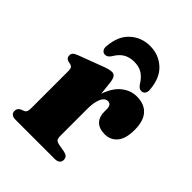

<svg xmlns="http://www.w3.org/2000/svg" viewBox="-204 -819 926 926"><g transform="rotate(45 259.5 -355.5)"><path d="M254 -271Q254 -346 274.2 -395.5Q294.5 -445 327.8 -469.2Q361 -493.5 400 -493.5Q451.5 -493.5 479 -463Q506.5 -432.5 506.5 -372Q506.5 -311.5 482.2 -283Q458 -254.5 419.5 -254.5Q380 -254.5 360.2 -274.8Q340.5 -295 340.5 -331V-351Q340 -364.5 334.2 -371.8Q328.5 -379 316.5 -379Q304.5 -379 294.8 -368.8Q285 -358.5 279 -336.2Q273 -314 273 -277.5ZM261 -451.5 273 -344V-97.5Q273 -81 278.2 -74Q283.5 -67 300.5 -63.5L340 -56.5Q353.5 -53.5 360.2 -46.8Q367 -40 367 -27.5Q367 -14.5 358 -7.2Q349 0 331.5 0H66Q48 0 39.8 -7.2Q31.5 -14.5 31.5 -27Q31.5 -36.5 36.2 -43.2Q41 -50 51.5 -54.5L65 -59.5Q73 -63 76.2 -70.8Q79.5 -78.5 79.5 -97V-346Q79.5 -361 75.5 -367.2Q71.5 -373.5 63 -376L48 -379Q38 -382 33.5 -388Q29 -394 29 -403Q29 -413.5 35.2 -420.2Q41.5 -427 57.5 -433L162.5 -472.5Q194.5 -485.5 208.8 -489Q223 -492.5 231 -492.5Q244 -492.5 251 -483.2Q258 -474 261 -451.5ZM273 -603Q241.5 -603 218.2 -589.5Q195 -576 177 -545Q164.5 -526.5 149 -526.5Q136.5 -526.5 129.5 -536.5Q122.5 -546.5 124.5 -562Q130.5 -635.5 172.5 -673.2Q214.5 -711 273 -711Q332 -711 373.5 -673.2Q415 -635.5 421 -562Q423 -546.5 416 -536.5Q409 -526.5 396 -526.5Q381 -526.5 368.5 -545Q350.5 -574.5 328 -588.8Q305.5 -603 273 -603Z"/></g></svg>

Font: Fraunces ExtraBold
Style: Regular
Weight: 800
Version: Version 1.000;[b76b70a41]